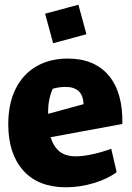

<svg xmlns="http://www.w3.org/2000/svg" viewBox="-20 -781 561 813"><path d="M15 -255Q15 -342 46 -404.5Q77 -467 134 -500Q191 -533 267 -533Q380 -533 440.5 -461Q501 -389 498 -256L194 -200Q208 -158 233.5 -138.5Q259 -119 301 -119Q330 -119 370 -127.5Q410 -136 451 -151L474 -52Q437 -24 378 -6Q319 12 259 12Q142 12 78.5 -59Q15 -130 15 -255ZM334 -340Q332 -378 312.5 -395.5Q293 -413 258 -413Q229 -413 203 -405Q182 -356 184 -299ZM171 -723 312 -761 346 -636 205 -598Z"/></svg>

Font: Suez One
Style: Regular
Weight: 400
Version: Version 1.000